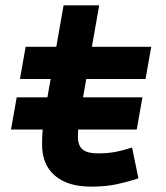

<svg xmlns="http://www.w3.org/2000/svg" viewBox="-20 -694 626 724"><path d="M21.5 -205.6 43 -327.1H517.1L495.6 -205.6ZM323.7 9.8Q235.8 9.8 187.3 -31.5Q138.7 -72.8 138.7 -148.4Q138.7 -170.9 139.9 -191.7Q141.1 -212.4 144.5 -238Q147.9 -263.7 154.3 -301.3L219.7 -673.8H354L288.6 -301.3Q280.3 -253.9 277.1 -229.5Q273.9 -205.1 273.9 -177.7Q273.9 -145 291.5 -130.4Q309.1 -115.7 347.7 -115.7Q384.3 -115.7 412.1 -120.6Q439.9 -125.5 478 -137.7L502 -21.5Q463.9 -8.8 421.4 0.5Q378.9 9.8 323.7 9.8ZM55.2 -396 76.7 -517.6H550.3L528.8 -396Z"/></svg>

Font: Cascadia Mono NF
Style: Italic
Weight: 400
Italic angle: -10°
Monospace: yes
Designer: Aaron Bell
Foundry: Saja Typeworks
Version: Version 2404.023